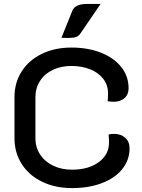

<svg xmlns="http://www.w3.org/2000/svg" viewBox="-20 -952 725 981"><path d="M54 -246V-456Q54 -530 91 -587.5Q128 -645 194 -677Q260 -709 345 -709Q430 -709 496.5 -682.5Q563 -656 600 -609Q637 -562 637 -501Q637 -469 616 -450.5Q595 -432 560 -432Q547 -432 530 -435Q532 -451 532 -476Q532 -517 508 -548.5Q484 -580 441.5 -597.5Q399 -615 345 -615Q292 -615 250 -595Q208 -575 184.5 -538.5Q161 -502 161 -456V-246Q161 -199 185 -162.5Q209 -126 251.5 -105.5Q294 -85 348 -85Q432 -85 484.5 -123.5Q537 -162 537 -224Q537 -243 535 -265Q549 -268 562 -268Q598 -268 620 -248Q642 -228 642 -194Q642 -135 605 -88.5Q568 -42 501 -16.5Q434 9 348 9Q262 9 195 -23.5Q128 -56 91 -114Q54 -172 54 -246ZM350 -898Q364 -932 426 -932H494L391 -781Q382 -768 369 -763Q356 -758 325 -758Q306 -758 294 -759Z"/></svg>

Font: K2D Medium
Style: Regular
Weight: 500
Designer: Katatrad Aksorn Co.,Ltd.
Foundry: Cadson Demak Co.,Ltd.
Version: Version 1.000; ttfautohint (v1.6)